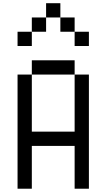

<svg xmlns="http://www.w3.org/2000/svg" viewBox="-20 -1148 648 1168"><path d="M347.2 -1041.7H434V-954.9H347.2ZM260.4 -1128.5H347.2V-1041.7H260.4ZM173.6 -1041.7H260.4V-954.9H173.6ZM434 -954.9H520.8V-868.1H434ZM173.6 -868.1H86.8V-954.9H173.6ZM173.6 -694.4V-781.2H434V-694.4ZM173.6 -694.4V-347.2H434V-694.4H520.8V0H434V-260.4H173.6V0H86.8V-694.4Z"/></svg>

Font: 8-bit Operator+
Style: Regular
Weight: 400
Designer: GrandChaos9000
Foundry: Grand Chaos Productions
Version: Version 1.2.0 - April 24, 2014